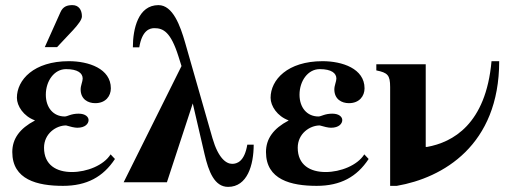

<svg xmlns="http://www.w3.org/2000/svg" viewBox="-20 -712 1993 750"><path d="M412 -109C385 -66 319 -40 261 -40C201 -40 152 -67 152 -135C152 -190 199 -222 238 -222C255 -217 271 -213 282 -213C313 -213 326 -229 326 -243C326 -255 314 -268 287 -268C257 -268 244 -257 233 -257C188 -257 159 -292 159 -342C159 -396 192 -442 238 -442C284 -442 303 -426 303 -405C303 -394 295 -378 295 -363C295 -324 324 -309 352 -309C393 -309 413 -337 413 -367C413 -444 326 -473 249 -473C112 -473 46 -400 46 -330C46 -298 72 -258 116 -242V-241C57 -210 28 -170 28 -118C28 -10 126 14 226 14C319 14 383 -21 429 -91ZM155 -528H203L266 -595C285 -616 300 -635 300 -648C300 -674 287 -692 263 -692C243 -692 226 -687 216 -664Z M524 -527C535 -594 565 -602 583 -602C618 -602 647 -587 677 -492L689 -454L463 0H632L733 -308L779 -110C795 -41 818 18 871 18C946 18 971 -67 971 -147H946C935 -80 905 -72 887 -72C864 -72 833 -93 810 -172L703 -546C684 -612 655 -692 599 -692C520 -692 499 -600 499 -527Z M1403 -109C1376 -66 1310 -40 1252 -40C1192 -40 1143 -67 1143 -135C1143 -190 1190 -222 1229 -222C1246 -217 1262 -213 1273 -213C1304 -213 1317 -229 1317 -243C1317 -255 1305 -268 1278 -268C1248 -268 1235 -257 1224 -257C1179 -257 1150 -292 1150 -342C1150 -396 1183 -442 1229 -442C1275 -442 1294 -426 1294 -405C1294 -394 1286 -378 1286 -363C1286 -324 1315 -309 1343 -309C1384 -309 1404 -337 1404 -367C1404 -444 1317 -473 1240 -473C1103 -473 1037 -400 1037 -330C1037 -298 1063 -258 1107 -242V-241C1048 -210 1019 -170 1019 -118C1019 -10 1117 14 1217 14C1310 14 1374 -21 1420 -91Z M1900 -473C1878 -226 1748 -156 1648 -138H1643V-461H1450V-437C1494 -428 1504 -419 1504 -372V14H1530C1710 -17 1930 -144 1930 -473Z"/></svg>

Font: XITS
Style: Bold
Weight: 700
Designer: MicroPress Inc., with final additions and corrections provided by Coen Hoffman, Elsevier (retired)
Version: Version 1.302